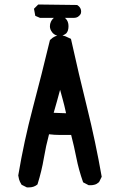

<svg xmlns="http://www.w3.org/2000/svg" viewBox="-20 -815 540 847"><path d="M244.1 -219.7Q220.7 -219.7 196.3 -222.7Q182.6 -171.9 173.3 -116.7Q164.1 -61.5 145.5 -2L143.6 0Q128.9 11.7 107.4 11.7Q104.5 11.7 98.6 11.7L75.2 0Q66.4 -14.6 64 -23.9Q61.5 -33.2 60.5 -41Q85.9 -192.4 125 -339.8Q164.1 -487.3 200.2 -637.7Q202.1 -640.6 203.1 -640.6Q221.7 -659.2 245.1 -659.2Q255.9 -659.2 267.6 -655.3Q280.3 -649.4 293 -643.6Q327.1 -489.3 364.3 -339.8Q401.4 -190.4 428.7 -35.2L417 -11.7Q407.2 -2.9 397.9 -0.5Q388.7 2 382.8 2Q377 2 371.1 2L346.7 -10.7Q327.1 -66.4 316.9 -118.7Q306.6 -170.9 293.9 -219.7ZM216.8 -317.4 271.5 -315.4Q263.7 -351.6 256.8 -376Q250 -400.4 245.1 -418.9Q231.4 -367.2 216.8 -317.4ZM210 -672.9Q200.2 -684.6 200.2 -699.2Q200.2 -710 204.6 -719.2Q209 -728.5 214.8 -733.4L218.8 -737.3Q228.5 -744.1 238.3 -744.1Q258.8 -744.1 269.5 -733.4Q282.2 -720.7 282.2 -699.7Q282.2 -678.7 272.5 -668Q257.8 -656.2 243.2 -656.2Q226.6 -656.2 212.9 -668.9ZM152.3 -794.9H168L320.3 -793Q326.2 -789.1 328.1 -787.1Q337.9 -777.3 337.9 -764.6Q337.9 -755.9 335 -752Q324.2 -736.3 307.6 -736.3H156.2L135.7 -745.1L129.9 -776.4L148.4 -794.9Z"/></svg>

Font: JasonHandwriting2
Style: SemiBold
Weight: 600
Version: Version 1.04.7